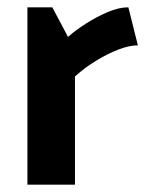

<svg xmlns="http://www.w3.org/2000/svg" viewBox="-20 -505 407 525"><path d="M185 0V-296Q213 -321 244.5 -340Q276 -359 305 -370Q334 -381 357 -381L331 -485Q305 -485 274.5 -472Q244 -459 215 -440.5Q186 -422 166 -404L123 -485H55V0Z"/></svg>

Font: Catamaran Thin
Style: Bold
Weight: 700
Version: Version 2.000